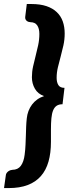

<svg xmlns="http://www.w3.org/2000/svg" viewBox="-54 -798 368 978"><path d="M106.5 -777.5Q150.5 -777.5 182.5 -766.8Q214.5 -756 235.2 -736.2Q256 -716.5 265.8 -688.8Q275.5 -661 275.5 -627.5Q275.5 -596 269 -566.8Q262.5 -537.5 255 -510Q247.5 -482.5 241 -455.5Q234.5 -428.5 234.5 -401.5Q234.5 -379 243.2 -364.8Q252 -350.5 274.5 -350.5L264.5 -267Q246 -267 234.5 -259.2Q223 -251.5 216.5 -235.5Q210 -219.5 207.8 -195.5Q205.5 -171.5 205.5 -139V-75.5Q205.5 -18.5 193 25.2Q180.5 69 154.2 99Q128 129 87.2 144.5Q46.5 160 -9.5 160H-33.5L-24.5 96Q-24 88.5 -20 83Q-16 77.5 -10.8 74Q-5.5 70.5 0 68.8Q5.5 67 9.5 67H8.5Q37 67 52 46.8Q67 26.5 71.5 -9.5Q75 -36.5 76 -60.8Q77 -85 77.8 -107.8Q78.5 -130.5 79.2 -152.2Q80 -174 82.5 -196Q84.5 -215 91.2 -232.8Q98 -250.5 109.2 -265.5Q120.5 -280.5 136 -291.5Q151.5 -302.5 170.5 -308.5Q139 -319.5 123.8 -346Q108.5 -372.5 108.5 -404.5Q108.5 -432.5 114.5 -459.5Q120.5 -486.5 127.5 -513.5Q134.5 -540.5 140.5 -568.2Q146.5 -596 146.5 -625.5Q146.5 -652.5 135.5 -668.8Q124.5 -685 100.5 -685H101.5Q97.5 -685 92.2 -686.5Q87 -688 82.8 -691.2Q78.5 -694.5 76 -699.8Q73.5 -705 74.5 -712.5L82.5 -777.5Z"/></svg>

Font: Lato ExtraBold
Style: Italic
Weight: 800
Italic angle: -7°
Designer: Lukasz Dziedzic with Adam Twardoch and Botio Nikoltchev
Foundry: tyPoland Lukasz Dziedzic
Version: Version 2.015; 2015-08-06; http://www.latofonts.com/